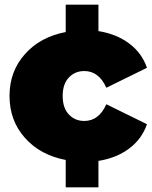

<svg xmlns="http://www.w3.org/2000/svg" viewBox="-20 -687 655 827"><path d="M438 -238C416.7 -190 385 -166 343 -166C316.3 -166 294.2 -175.3 276.5 -194C258.8 -212.7 250 -239.3 250 -274C250 -308 258.8 -334.3 276.5 -353C294.2 -371.7 316.3 -381 343 -381C385 -381 416.7 -357 438 -309L613 -395C598.3 -437.7 572.7 -472.7 536 -500C499.3 -527.3 455.3 -545 404 -553V-667H263V-549C189.7 -535 131 -503.2 87 -453.5C43 -403.8 21 -344 21 -274C21 -203.3 43 -143.2 87 -93.5C131 -43.8 189.7 -12 263 2V120H404V6C455.3 -2 499.3 -19.7 536 -47C572.7 -74.3 598.3 -109.3 613 -152Z"/></svg>

Font: Montserrat Custom Black
Style: Regular
Weight: 900
Designer: Julieta Ulanovsky
Foundry: Julieta Ulanovsky
Version: Version 7.200